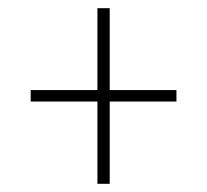

<svg xmlns="http://www.w3.org/2000/svg" viewBox="-20 -592 505 469"><path d="M218 -143V-344H55V-372H218V-572H248V-372H411V-344H248V-143Z"/></svg>

Font: Noto Serif Tamil Condensed Thin
Style: Regular
Weight: 100
Width: 3
Designer: Indian Type Foundry, Tom Grace, and the Monotype Design Team
Foundry: Monotype Imaging Inc.
Version: Version 2.004; ttfautohint (v1.8.4.7-5d5b)